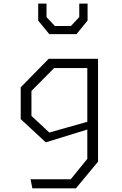

<svg xmlns="http://www.w3.org/2000/svg" viewBox="-20 -818 660 1038"><path d="M145 151H362.5L452 41V-139.5V-149.5V-500H510V56L390.5 200H155ZM92 -174V-346L243 -500H485.5V-450H272.5L150 -326.5V-191.5L246.5 -101.5L485.5 -169V-128L227.5 -48.5ZM186.5 -706.5V-798.5H231.5V-725.5L276.5 -677.5H363.5L408.5 -725.5V-798.5H453.5V-707L393.5 -633.5H246.5Z"/></svg>

Font: Monaspace Krypton Var
Style: Regular
Weight: 400
Designer: Riley Cran and the Lettermatic Team
Version: Version 1.101 (Monaspace Krypton Var)